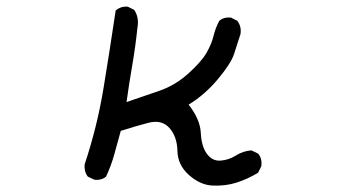

<svg xmlns="http://www.w3.org/2000/svg" viewBox="-20 -539 1040 586"><path d="M627.9 27.3Q590.8 25.4 556.6 -4.9Q522.5 -35.2 521.5 -78.6Q520.5 -122.1 497.1 -148.4Q473.6 -174.8 432.6 -164.1Q391.6 -153.3 348.6 -139.6Q338.9 -104.5 329.1 -68.8Q319.3 -33.2 303.7 0Q290 11.7 268.6 9.8L248 0Q236.3 -15.6 238.3 -37.1Q276.4 -151.4 295.9 -269.5Q315.4 -387.7 333 -506.8Q348.6 -520.5 370.1 -518.6L389.6 -508.8Q405.3 -485.4 399.4 -454.1Q393.6 -397.5 383.8 -340.8Q374 -284.2 366.2 -227.5Q417 -245.1 465.8 -261.7Q514.6 -278.3 554.7 -314.5Q594.7 -350.6 610.4 -377.9Q626 -405.3 631.8 -429.7Q637.7 -454.1 649.4 -475.6Q663.1 -487.3 684.6 -485.4L704.1 -475.6Q717.8 -458 713.9 -434.6Q704.1 -403.3 694.3 -374Q684.6 -344.7 645 -297.4Q605.5 -250 555.7 -219.7Q590.8 -174.8 592.8 -133.8Q594.7 -92.8 611.3 -69.8Q627.9 -46.9 653.3 -48.8Q678.7 -50.8 700.2 -64.5Q721.7 -78.1 747.1 -80.1L767.6 -70.3Q781.2 -54.7 777.3 -31.2L767.6 -11.7Q735.4 7.8 701.2 18.6Q667 29.3 627.9 27.3Z"/></svg>

Font: JasonHandwriting2
Style: Regular
Weight: 400
Version: Version 1.05.10